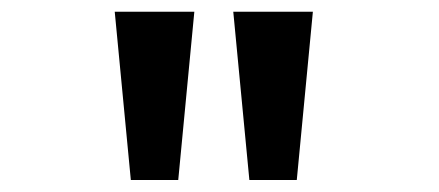

<svg xmlns="http://www.w3.org/2000/svg" viewBox="-20 -777 750 328"><path d="M176 -757H312L284.5 -469.5H203.5ZM378.5 -757H514.5L487 -469.5H406Z"/></svg>

Font: League Mono SemiBold
Style: Regular
Weight: 600
Width: 6
Designer: Tyler Finck
Foundry: The League of Moveable Type / Tyler Finck
Version: Version 2.300;RELEASE